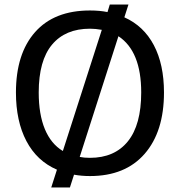

<svg xmlns="http://www.w3.org/2000/svg" viewBox="-20 -762 790 843"><path d="M700 -356Q700 -184 615 -86.5Q530 11 375 11Q338 11 305 5L287 61H205L230 -17Q142 -55 96 -142.5Q50 -230 50 -356Q50 -526 134 -621Q218 -716 375 -716Q418 -716 452 -709L462 -742H544L526 -686Q611 -648 655.5 -563.5Q700 -479 700 -356ZM256 -99 427 -631Q399 -636 375 -636Q267 -636 208.5 -566Q150 -496 150 -356Q150 -260 177 -195Q204 -130 256 -99ZM600 -356Q600 -537 500 -603L330 -73Q349 -69 375 -69Q483 -69 541.5 -141.5Q600 -214 600 -356Z"/></svg>

Font: Telex
Style: Regular
Weight: 400
Designer: Andres Torresi
Foundry: Andres Torresi
Version: Version 1.100